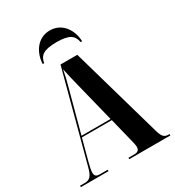

<svg xmlns="http://www.w3.org/2000/svg" viewBox="-217 -1053 1072 1178"><g transform="rotate(-30 319.5 -464.0)"><path d="M180 -771H190C199 -821 227 -845 320 -845C412 -845 439 -821 449 -771H459C458 -846 411 -928 320 -928C229 -928 182 -846 180 -771ZM5 0H201V-10H145C120 -10 110 -19 110 -42C110 -57 115 -81 123 -111L163 -261H375L416 -95C420 -77 426 -58 426 -44C426 -23 418 -10 389 -10H348V0H639V-10H631C602 -10 589 -24 576 -69L392 -714H273L105 -83C90 -27 75 -10 37 -10H5ZM166 -271 246 -569C256 -605 264 -638 272 -680C281 -636 290 -601 300 -560L372 -271Z"/></g></svg>

Font: Noto Serif Display ExtraCondensed ExtraBold
Style: Regular
Weight: 800
Width: 2
Designer: Monotype Design Team
Foundry: Monotype Imaging Inc.
Version: Version 2.009